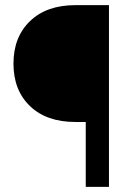

<svg xmlns="http://www.w3.org/2000/svg" viewBox="-20 -731 529 751"><path d="M315.4 0V-253.9H274.4Q162.1 -253.9 97.4 -315.9Q32.7 -377.9 32.7 -482.4Q32.7 -586.4 97.7 -648.7Q162.6 -710.9 274.9 -710.9H406.2V0Z"/></svg>

Font: TypoPRO Roboto
Style: Regular
Weight: 400
Designer: Google
Version: Version 2.136; 2016